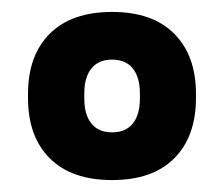

<svg xmlns="http://www.w3.org/2000/svg" viewBox="-20 -675 379 325"><path d="M169.7 -370.2Q101.1 -370.2 64.2 -407.1Q27.4 -443.9 27.4 -509V-516Q27.4 -581.1 64.2 -617.9Q101.1 -654.8 169.7 -654.8Q238.4 -654.8 275 -617.8Q311.7 -580.9 311.7 -516.2V-509Q311.7 -443.9 275 -407.1Q238.4 -370.2 169.7 -370.2ZM169.7 -451Q192.9 -451 204.8 -465.9Q216.8 -480.8 216.8 -508.1V-517.2Q216.8 -544.1 204.8 -559.1Q192.9 -574.1 169.6 -574.1Q146.7 -574.1 134.7 -559.1Q122.7 -544.1 122.7 -517.2V-508.1Q122.7 -480.8 134.7 -465.9Q146.6 -451 169.7 -451Z"/></svg>

Font: Anek Odia Medium
Style: Regular
Weight: 500
Designer: Yesha Goshar & Mahesh Sahu (Odia), Yesha Goshar (Latin)
Foundry: Ek Type
Version: Version 1.003